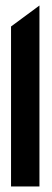

<svg xmlns="http://www.w3.org/2000/svg" viewBox="-20 -676 188 696"><path d="M20 0H123V-656L20 -580Z"/></svg>

Font: Charger Sport
Style: Blk
Weight: 900
Designer: Jasper
Foundry: Cannot Into Space Fonts
Version: Version 1.1